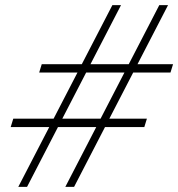

<svg xmlns="http://www.w3.org/2000/svg" viewBox="-20 -725 692 745"><path d="M449.5 -705 85 0H51L416 -705ZM632 -705 267.5 0H233.5L598 -705ZM641.5 -443.5H132L142 -476H651.5ZM540 -232H21.5L31.5 -264.5H550Z"/></svg>

Font: Newsreader 60pt Medium
Style: Italic
Weight: 500
Italic angle: -17°
Designer: Hugues Gentile
Foundry: Production Type
Version: Version 1.003